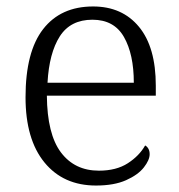

<svg xmlns="http://www.w3.org/2000/svg" viewBox="-20 -564 554 594"><path d="M277 10Q176 10 117.5 -61.5Q59 -133 59 -263Q59 -404 113.5 -474Q168 -544 268 -544Q358 -544 410 -481Q462 -418 462 -299V-268H125Q126 -149 168.5 -92.5Q211 -36 286 -36Q340 -36 375.5 -59Q411 -82 429 -114Q435 -111 439 -104Q443 -97 443 -87Q443 -69 425 -46Q407 -23 370 -6.5Q333 10 277 10ZM394 -308Q394 -396 363.5 -449.5Q333 -503 266 -503Q198 -503 165 -451.5Q132 -400 127 -308Z"/></svg>

Font: Noto Serif Gurmukhi Light
Style: Regular
Weight: 300
Designer: Vaibhav Singh and the Monotype Design Team
Foundry: Monotype Imaging Inc.
Version: Version 2.004; ttfautohint (v1.8.4.7-5d5b)